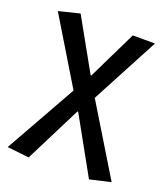

<svg xmlns="http://www.w3.org/2000/svg" viewBox="-141 -663 850 975"><g transform="rotate(20 283.5 -175.5)"><path d="M128 213 281 -91H285L454 213L567 187L340 -186L533 -550H413L285 -287H281L126 -564L13 -536L226 -184L10 200Z"/></g></svg>

Font: Noto Sans CJK JP Medium
Style: Regular
Weight: 500
Designer: Ryoko NISHIZUKA (kana & ideographs); Paul D. Hunt (Latin, Greek & Cyrillic); Wenlong ZHANG (bopomofo); Sandoll Communica
Foundry: Adobe Systems Incorporated
Version: Version 1.004;PS 1.004;hotconv 1.0.82;makeotf.lib2.5.63406